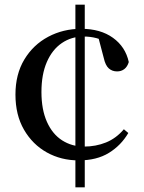

<svg xmlns="http://www.w3.org/2000/svg" viewBox="-20 -748 613 820"><path d="M342 52H302V-728H342ZM337 -592Q285 -592 244 -564Q203 -536 180 -483Q157 -430 157 -355Q157 -280 180.5 -227.5Q204 -175 245.5 -148.5Q287 -122 339 -122Q389 -122 432.5 -139.5Q476 -157 509 -196L528 -180Q497 -127 445 -95Q393 -63 316 -63Q241 -63 180 -97Q119 -131 82.5 -194Q46 -257 46 -344Q46 -431 84 -494Q122 -557 186 -591Q250 -625 327 -625Q409 -625 462.5 -586.5Q516 -548 530 -483Q524 -463 511 -453Q498 -443 480 -443Q459 -443 444.5 -456Q430 -469 423 -501L398 -596L451 -559Q419 -578 392.5 -585Q366 -592 337 -592Z"/></svg>

Font: Noto Serif KR SemiBold
Style: Regular
Weight: 600
Designer: Ryoko NISHIZUKA 西塚涼子 (kana & ideographs); Frank Grießhammer (Latin, Greek & Cyrillic); Wenlong ZHANG 张文龙 (bopomofo); San
Foundry: Adobe
Version: Version 2.003-H1;hotconv 1.1.1;makeotfexe 2.6.0